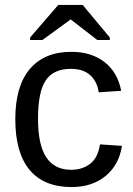

<svg xmlns="http://www.w3.org/2000/svg" viewBox="-20 -748 540 778"><path d="M134 -267Q134 -161 167.5 -110.5Q201 -60 268 -60Q314 -60 345.5 -84.5Q377 -109 385 -163L474 -157Q463 -81 408.5 -35.5Q354 10 270 10Q158 10 100 -59.5Q42 -129 42 -265Q42 -399 101 -468.5Q160 -538 269 -538Q350 -538 403.5 -496.5Q457 -455 471 -380L380 -374Q374 -417 346 -443Q318 -469 267 -469Q197 -469 165.5 -422.5Q134 -376 134 -267ZM425 -596V-586H374L267 -669H266L152 -586H102V-596L216 -728H315Z"/></svg>

Font: Libra Sans
Style: Regular
Weight: 400
Foundry: Context Ltd
Version: Version 1.000; ttfautohint (v1.3)